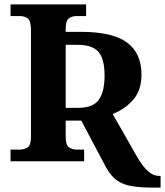

<svg xmlns="http://www.w3.org/2000/svg" viewBox="-20 -734 751 874"><path d="M678 120Q618 120 578 113Q538 106 511.5 86.5Q485 67 464 30L350 -185H279V-113Q279 -73 294.5 -63Q310 -53 330 -53H363V0H28V-53H70Q90 -53 105.5 -63Q121 -73 121 -113V-596Q121 -639 106.5 -650Q92 -661 70 -661H28V-714H372V-661H330Q308 -661 293.5 -650.5Q279 -640 279 -602V-589H350Q492 -589 558 -540.5Q624 -492 624 -395Q624 -322 585.5 -279Q547 -236 493 -215L607 -15Q633 28 656 47.5Q679 67 707 67H711V120ZM335 -243Q404 -243 430 -280Q456 -317 456 -390Q456 -466 428 -498Q400 -530 333 -530H279V-243Z"/></svg>

Font: NotoSerif-Bold
Style: Regular
Weight: 700
Designer: Monotype Design Team
Foundry: Monotype Imaging Inc.
Version: Version 2.007; ttfautohint (v1.8) -l 8 -r 50 -G 200 -x 14 -D